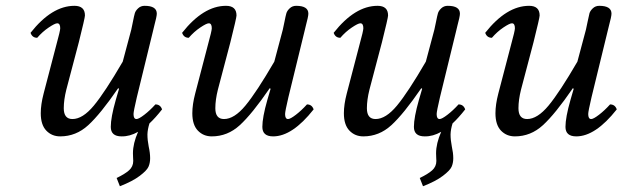

<svg xmlns="http://www.w3.org/2000/svg" viewBox="-20 -459 2140 660"><path d="M519 -412.1Q519 -407.2 516.6 -396Q514.2 -384.8 510.5 -371.3Q506.8 -357.9 505.9 -352.1L450.2 -124Q439 -76.2 439 -66.9Q439 -49.8 449.2 -49.8Q457 -49.8 476.1 -64.5Q495.1 -79.1 514.2 -100.1Q531.2 -100.1 537.1 -83Q514.6 -54.2 493.7 -34.7Q487.3 -14.2 486.8 2.9Q486.8 22.9 491.2 44.9Q496.1 66.9 496.1 85Q496.1 101.1 490.5 114Q484.9 127 460.4 145.5Q436 164.1 392.1 181.2L380.9 152.8Q408.7 139.6 423.3 126.7Q438 113.8 438 94.2Q438 92.3 437.5 83.7Q437 75.2 437 67.9Q437 34.2 454.6 -5.9Q426.3 10.3 397.9 9.8Q360.8 9.8 360.8 -22.9Q360.8 -55.2 377.9 -115.2L389.2 -153.8L386.2 -155.8Q325.2 -66.9 283.2 -28.6Q241.2 9.8 187 9.8Q158.2 9.8 139.2 -10Q120.1 -29.8 120.1 -69.8Q120.1 -99.6 129.9 -137.2L173.8 -305.2Q187 -353 187 -361.8Q187 -378.9 176.8 -378.9Q168.9 -378.9 147.5 -364.5Q126 -350.1 107.9 -329.1Q90.8 -329.1 85 -346.2Q158.2 -439 235.8 -439Q272 -439 272 -405.8Q272 -397.9 251 -314L208 -150.9Q199.2 -115.7 199.2 -86.9Q199.2 -49.8 229 -49.8Q264.2 -49.8 302.5 -95.9Q340.8 -142.1 401.9 -247.1L431.2 -356.9Q433.1 -364.7 437 -384.8Q440.9 -404.8 443.4 -413.3Q445.8 -421.9 454.8 -430.4Q463.9 -439 477.1 -439Q519 -439 519 -412.1Z M1026.9 -352.1 971.2 -124Q960 -76.2 960 -66.9Q960 -49.8 970.2 -49.8Q978 -49.8 997.1 -64.5Q1016.1 -79.1 1035.2 -100.1Q1052.2 -100.1 1058.1 -83Q984.9 9.8 918.9 9.8Q881.8 9.8 881.8 -22.9Q881.8 -55.2 898.9 -115.2L910.2 -153.8L907.2 -155.8Q846.2 -66.9 804.2 -28.6Q762.2 9.8 708 9.8Q679.2 9.8 660.2 -10Q641.1 -29.8 641.1 -69.8Q641.1 -99.6 650.9 -137.2L694.8 -305.2Q708 -353 708 -361.8Q708 -378.9 697.8 -378.9Q689.9 -378.9 668.5 -364.5Q647 -350.1 628.9 -329.1Q611.8 -329.1 606 -346.2Q679.2 -439 756.8 -439Q793 -439 793 -405.8Q793 -397.9 772 -314L729 -150.9Q720.2 -115.7 720.2 -86.9Q720.2 -49.8 750 -49.8Q785.2 -49.8 823.5 -95.9Q861.8 -142.1 922.9 -247.1L952.1 -356.9Q954.1 -364.7 958 -384.8Q961.9 -404.8 964.4 -413.3Q966.8 -421.9 975.8 -430.4Q984.9 -439 998 -439Q1040 -439 1040 -412.1Q1040 -407.2 1037.6 -396Q1035.2 -384.8 1031.5 -371.3Q1027.8 -357.9 1026.9 -352.1Z M1561 -412.1Q1561 -407.2 1558.6 -396Q1556.2 -384.8 1552.5 -371.3Q1548.8 -357.9 1547.9 -352.1L1492.2 -124Q1481 -76.2 1481 -66.9Q1481 -49.8 1491.2 -49.8Q1499 -49.8 1518.1 -64.5Q1537.1 -79.1 1556.2 -100.1Q1573.2 -100.1 1579.1 -83Q1556.6 -54.2 1535.6 -34.7Q1529.3 -14.2 1528.8 2.9Q1528.8 22.9 1533.2 44.9Q1538.1 66.9 1538.1 85Q1538.1 101.1 1532.5 114Q1526.9 127 1502.4 145.5Q1478 164.1 1434.1 181.2L1422.9 152.8Q1450.7 139.6 1465.3 126.7Q1480 113.8 1480 94.2Q1480 92.3 1479.5 83.7Q1479 75.2 1479 67.9Q1479 34.2 1496.6 -5.9Q1468.3 10.3 1439.9 9.8Q1402.8 9.8 1402.8 -22.9Q1402.8 -55.2 1419.9 -115.2L1431.2 -153.8L1428.2 -155.8Q1367.2 -66.9 1325.2 -28.6Q1283.2 9.8 1229 9.8Q1200.2 9.8 1181.2 -10Q1162.1 -29.8 1162.1 -69.8Q1162.1 -99.6 1171.9 -137.2L1215.8 -305.2Q1229 -353 1229 -361.8Q1229 -378.9 1218.8 -378.9Q1210.9 -378.9 1189.5 -364.5Q1168 -350.1 1149.9 -329.1Q1132.8 -329.1 1127 -346.2Q1200.2 -439 1277.8 -439Q1314 -439 1314 -405.8Q1314 -397.9 1293 -314L1250 -150.9Q1241.2 -115.7 1241.2 -86.9Q1241.2 -49.8 1271 -49.8Q1306.2 -49.8 1344.5 -95.9Q1382.8 -142.1 1443.8 -247.1L1473.1 -356.9Q1475.1 -364.7 1479 -384.8Q1482.9 -404.8 1485.4 -413.3Q1487.8 -421.9 1496.8 -430.4Q1505.9 -439 1519 -439Q1561 -439 1561 -412.1Z M2068.8 -352.1 2013.2 -124Q2002 -76.2 2002 -66.9Q2002 -49.8 2012.2 -49.8Q2020 -49.8 2039.1 -64.5Q2058.1 -79.1 2077.1 -100.1Q2094.2 -100.1 2100.1 -83Q2026.9 9.8 1960.9 9.8Q1923.8 9.8 1923.8 -22.9Q1923.8 -55.2 1940.9 -115.2L1952.1 -153.8L1949.2 -155.8Q1888.2 -66.9 1846.2 -28.6Q1804.2 9.8 1750 9.8Q1721.2 9.8 1702.1 -10Q1683.1 -29.8 1683.1 -69.8Q1683.1 -99.6 1692.9 -137.2L1736.8 -305.2Q1750 -353 1750 -361.8Q1750 -378.9 1739.7 -378.9Q1731.9 -378.9 1710.4 -364.5Q1689 -350.1 1670.9 -329.1Q1653.8 -329.1 1647.9 -346.2Q1721.2 -439 1798.8 -439Q1835 -439 1835 -405.8Q1835 -397.9 1814 -314L1771 -150.9Q1762.2 -115.7 1762.2 -86.9Q1762.2 -49.8 1792 -49.8Q1827.1 -49.8 1865.5 -95.9Q1903.8 -142.1 1964.8 -247.1L1994.1 -356.9Q1996.1 -364.7 2000 -384.8Q2003.9 -404.8 2006.3 -413.3Q2008.8 -421.9 2017.8 -430.4Q2026.9 -439 2040 -439Q2082 -439 2082 -412.1Q2082 -407.2 2079.6 -396Q2077.1 -384.8 2073.5 -371.3Q2069.8 -357.9 2068.8 -352.1Z"/></svg>

Font: Linux Libertine
Style: Italic
Weight: 400
Italic angle: -12°
Designer: Philipp H. Poll
Foundry: Philipp H. Poll
Version: Version 5.1.6 ; ttfautohint (v0.9)